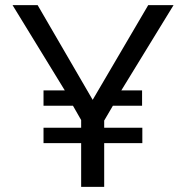

<svg xmlns="http://www.w3.org/2000/svg" viewBox="-20 -730 727 750"><path d="M454 -377H535V-317H421L387 -259V-231H536V-171H387V0H297V-171H150V-231H297V-261L265 -317H150V-377H233L29 -710H127L342 -340L559 -710H658Z"/></svg>

Font: Raleway Medium Alt1
Style: Regular
Weight: 500
Designer: Matt McInerney, Pablo Impallari, Rodrigo Fuenzalida
Foundry: Matt McInerney, Pablo Impallari, Rodrigo Fuenzalida
Version: Version 3.000g; ttfautohint (v1.5) -l 8 -r 28 -G 28 -x 14 -D